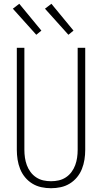

<svg xmlns="http://www.w3.org/2000/svg" viewBox="-20 -988 540 1016"><path d="M250 8Q224 8 198.5 2.5Q173 -3 151 -16.5Q129 -30 112.5 -50Q96 -70 86.5 -94Q77 -118 73 -143.5Q69 -169 69 -195V-735H109V-195Q109 -174 112 -153.5Q115 -133 122 -114Q129 -95 141.5 -78Q154 -61 171.5 -49.5Q189 -38 209 -33.5Q229 -29 250 -29Q271 -29 291 -33.5Q311 -38 328.5 -49.5Q346 -61 358.5 -78Q371 -95 378 -114Q385 -133 388 -153.5Q391 -174 391 -195V-735H431V-195Q431 -169 427 -143.5Q423 -118 413.5 -94Q404 -70 387.5 -50Q371 -30 349 -16.5Q327 -3 301.5 2.5Q276 8 250 8ZM342 -804 218 -942 252 -968 369 -826ZM172 -804 48 -942 82 -968 199 -826Z"/></svg>

Font: Iosevka SS04 Extralight
Style: Regular
Weight: 200
Monospace: yes
Designer: Belleve Invis
Foundry: Belleve Invis
Version: Version 19.0.0; ttfautohint (v1.8.4)